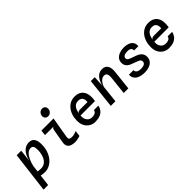

<svg xmlns="http://www.w3.org/2000/svg" viewBox="143 -1959 3315 3315"><g transform="rotate(-45 1800.0 -302.0)"><path d="M248.5 6Q212 6 173.5 -1.5Q135 -9 104.5 -19.8Q74 -30.5 61 -40L145 -102Q148.5 -98 164.2 -94.2Q180 -90.5 201.2 -88.2Q222.5 -86 242 -86Q308 -86 350.2 -124.2Q392.5 -162.5 412.5 -224.5Q432.5 -286.5 432.5 -357.5Q432.5 -417 416.2 -440.8Q400 -464.5 366 -464.5Q324 -464.5 287.8 -432.8Q251.5 -401 223 -341Q194.5 -281 175.5 -196.5L167 -223.5L186.5 -289Q201 -372 232 -431.8Q263 -491.5 309 -523.8Q355 -556 414 -556Q480 -556 513.5 -512.5Q547 -469 547 -375.5Q547 -291.5 523.8 -221.8Q500.5 -152 459.2 -101Q418 -50 364 -22Q310 6 248.5 6ZM16.5 201.5 108.5 -546H219L211 -472L166 -95.5L155.5 -60.5L153 0.5L128.5 201.5Z M970 -637Q938.5 -637 917.2 -657Q896 -677 896 -710Q896 -750 922.8 -778Q949.5 -806 987.5 -806Q1019.5 -806 1040.5 -785.8Q1061.5 -765.5 1061.5 -731.5Q1061.5 -692 1035 -664.5Q1008.5 -637 970 -637ZM982.5 8Q934 8 895 -6.2Q856 -20.5 837 -54.8Q818 -89 828 -148.5L871.5 -399.5Q875.5 -420.5 885.5 -432.5Q895.5 -444.5 912.5 -446.5H700L710.5 -545.5H1007.5L944 -175.5Q935.5 -125.5 950 -109.5Q964.5 -93.5 1007 -93.5Q1036.5 -93.5 1066.8 -101.5Q1097 -109.5 1123.5 -121.5L1110.5 -16Q1081.5 -5.5 1046.2 1.2Q1011 8 982.5 8Z M1478.5 7.5Q1422.5 7.5 1373.8 -19.5Q1325 -46.5 1295 -99.2Q1265 -152 1265 -229Q1265 -301 1284.5 -360.8Q1304 -420.5 1339.5 -464.5Q1375 -508.5 1423.2 -532.5Q1471.5 -556.5 1529 -556.5Q1614 -556.5 1663 -517.2Q1712 -478 1727 -409.5Q1742 -341 1725.5 -252H1374Q1368 -190 1387 -154Q1406 -118 1435.5 -102.8Q1465 -87.5 1490.5 -87.5Q1536.5 -87.5 1565 -102Q1593.5 -116.5 1604.5 -155H1712.5Q1701 -103 1671.5 -66.5Q1642 -30 1594 -11.2Q1546 7.5 1478.5 7.5ZM1380 -293.5Q1386.5 -315.5 1402 -323.5Q1417.5 -331.5 1442.5 -331.5H1623Q1626.5 -374 1617.2 -402.8Q1608 -431.5 1584.8 -446.5Q1561.5 -461.5 1523 -461.5Q1482.5 -461.5 1452.2 -441.8Q1422 -422 1403.8 -384.5Q1385.5 -347 1380 -293.5Z M1860 0 1918.5 -547H2014.5L1999 -274L1995 -315.5Q2009 -386 2035.5 -440.5Q2062 -495 2103 -526Q2144 -557 2201.5 -557Q2271.5 -557 2304.8 -507.5Q2338 -458 2327.5 -361.5L2288 0H2175L2210 -323Q2217.5 -393.5 2201.8 -423.2Q2186 -453 2144.5 -453Q2114.5 -453 2087.8 -434.8Q2061 -416.5 2040 -385.2Q2019 -354 2007 -315.5L1973 0Z M2681 8.5Q2643 8.5 2603.5 1Q2564 -6.5 2531.2 -25Q2498.5 -43.5 2479 -76.2Q2459.5 -109 2461.5 -159.5H2573Q2572 -131 2586.8 -114.2Q2601.5 -97.5 2627.5 -90Q2653.5 -82.5 2685.5 -82.5Q2733 -82.5 2763.5 -99.5Q2794 -116.5 2794 -154Q2794 -174 2782.2 -187.2Q2770.5 -200.5 2746.2 -211.5Q2722 -222.5 2684.5 -234.5Q2640 -249 2601.2 -266.8Q2562.5 -284.5 2538.5 -315Q2514.5 -345.5 2514.5 -397Q2514.5 -448.5 2544 -483.8Q2573.5 -519 2623.2 -537.2Q2673 -555.5 2733.5 -555.5Q2785 -555.5 2831 -539.8Q2877 -524 2904 -488.2Q2931 -452.5 2925.5 -392H2821.5Q2823 -418.5 2812.5 -434.5Q2802 -450.5 2780.8 -457.8Q2759.5 -465 2727 -465Q2673 -465 2646 -447.2Q2619 -429.5 2619 -397Q2619 -378.5 2633.2 -366Q2647.5 -353.5 2675.2 -342.8Q2703 -332 2743 -317.5Q2766.5 -309.5 2794.2 -298.5Q2822 -287.5 2847 -270.2Q2872 -253 2888.2 -225Q2904.5 -197 2904.5 -154Q2904.5 -104.5 2877.5 -68Q2850.5 -31.5 2800.2 -11.5Q2750 8.5 2681 8.5Z M3278.5 7.5Q3222.5 7.5 3173.8 -19.5Q3125 -46.5 3095 -99.2Q3065 -152 3065 -229Q3065 -301 3084.5 -360.8Q3104 -420.5 3139.5 -464.5Q3175 -508.5 3223.2 -532.5Q3271.5 -556.5 3329 -556.5Q3414 -556.5 3463 -517.2Q3512 -478 3527 -409.5Q3542 -341 3525.5 -252H3174Q3168 -190 3187 -154Q3206 -118 3235.5 -102.8Q3265 -87.5 3290.5 -87.5Q3336.5 -87.5 3365 -102Q3393.5 -116.5 3404.5 -155H3512.5Q3501 -103 3471.5 -66.5Q3442 -30 3394 -11.2Q3346 7.5 3278.5 7.5ZM3180 -293.5Q3186.5 -315.5 3202 -323.5Q3217.5 -331.5 3242.5 -331.5H3423Q3426.5 -374 3417.2 -402.8Q3408 -431.5 3384.8 -446.5Q3361.5 -461.5 3323 -461.5Q3282.5 -461.5 3252.2 -441.8Q3222 -422 3203.8 -384.5Q3185.5 -347 3180 -293.5Z"/></g></svg>

Font: Spline Sans Mono Medium
Style: Italic
Weight: 500
Italic angle: -4°
Monospace: yes
Designer: Eben Sorkin, Mirko Velimirovic
Foundry: Sorkin Type
Version: Version 1.004